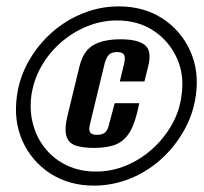

<svg xmlns="http://www.w3.org/2000/svg" viewBox="-20 -611 640 601"><path d="M274 -30Q196 -30 137.5 -68Q79 -106 50.5 -169.5Q22 -233 33 -311Q41 -369 70 -420Q99 -471 142.5 -509.5Q186 -548 240 -569.5Q294 -591 352 -591Q430 -591 488 -553.5Q546 -516 575 -452.5Q604 -389 593 -312Q585 -254 556 -202.5Q527 -151 483.5 -112Q440 -73 386 -51.5Q332 -30 274 -30ZM280 -74Q329 -74 374 -92.5Q419 -111 456 -144Q493 -177 517.5 -220Q542 -263 548 -311Q558 -376 533.5 -429.5Q509 -483 460.5 -515Q412 -547 346 -547Q298 -547 252.5 -528.5Q207 -510 170 -477.5Q133 -445 109 -402.5Q85 -360 78 -311Q72 -263 84 -220Q96 -177 123.5 -144Q151 -111 191 -92.5Q231 -74 280 -74ZM274 -148Q239 -148 216.5 -155.5Q194 -163 187.5 -186.5Q181 -210 193 -256L229 -404Q241 -452 272.5 -470Q304 -488 358 -488Q411 -488 433.5 -470Q456 -452 444 -404L432 -356H355L369 -414Q373 -432 368 -440Q363 -448 346 -448Q330 -448 321.5 -440Q313 -432 308 -414L262 -224Q257 -205 262 -197Q267 -189 284 -189Q301 -189 309.5 -197Q318 -205 322 -224L339 -288H416L409 -257Q397 -210 379 -187Q361 -164 335 -156Q309 -148 274 -148Z"/></svg>

Font: Alumni Sans
Style: Bold Italic
Weight: 700
Italic angle: -8°
Designer: Robert E. Leuschke
Foundry: Robert E. Leuschke
Version: Version 1.016